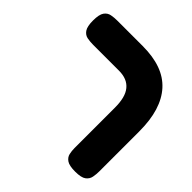

<svg xmlns="http://www.w3.org/2000/svg" viewBox="-194 -735 1033 1033"><g transform="rotate(45 323.0 -218.5)"><path d="M531 149Q486 149 467 136Q448 123 443.5 103Q439 83 439 62V-245Q439 -285 431.5 -314.5Q424 -344 408 -363.5Q392 -383 368.5 -392.5Q345 -402 313 -402H117Q94 -402 72.5 -406Q51 -410 37.5 -429.5Q24 -449 24 -494Q24 -540 37.5 -559Q51 -578 72.5 -582Q94 -586 116 -586H310Q389 -586 447.5 -565Q506 -544 544.5 -501.5Q583 -459 602.5 -396Q622 -333 622 -247V56Q622 78 618 99.5Q614 121 595.5 135Q577 149 531 149Z"/></g></svg>

Font: Fredoka SemiExpanded
Style: Bold
Weight: 700
Width: 6
Designer: Ben Nathan
Foundry: Milena B. Brandão, Ben Nathan
Version: Version 2.001